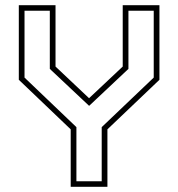

<svg xmlns="http://www.w3.org/2000/svg" viewBox="-20 -720 687 740"><path d="M252.5 0V-221.5L52.5 -412.5V-700H194V-463.5L328 -337H318.5L453 -463.5V-700H594.5V-412.5L394 -221.5V0ZM274.5 -21.5H372V-230L572.5 -421V-678.5H475V-454.5L324 -312.5H323L172 -454.5V-678.5H74.5V-421L274.5 -230Z"/></svg>

Font: Tourney Thin ExtraLight
Style: Regular
Weight: 250
Version: Version 1.015